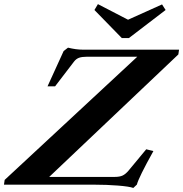

<svg xmlns="http://www.w3.org/2000/svg" viewBox="-82 -907 900 943"><path d="M516.1 -720.2 381.8 -857.9 398.9 -886.7 546.9 -810.1 713.9 -885.3 731.4 -857.9 551.3 -720.2ZM572.8 16.1Q552.7 8.8 497.3 4.4Q441.9 0 380.9 0H-62.5L-59.1 -23.4L592.3 -628.4H345.7Q320.8 -628.4 306.4 -623.3Q292 -618.2 281.2 -604L188.5 -482.9H151.4L230.5 -656.2L252 -672.9Q292 -663.1 324.2 -663.1H797.4L793.9 -639.6L159.7 -38.1H481.4Q505.4 -38.1 519.8 -44.7Q534.2 -51.3 548.8 -68.4L636.2 -173.8L671.4 -165Q598.6 -34.2 590.3 -0.5Z"/></svg>

Font: Elstob 10pt
Style: Bold Italic
Weight: 700
Italic angle: -20°
Designer: Peter S. Baker
Version: Version 1.015